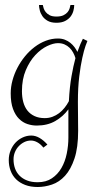

<svg xmlns="http://www.w3.org/2000/svg" viewBox="-20 -518 375 769"><path d="M130.9 231Q102.5 231 80.8 222.7Q59.1 214.4 44.4 200Q29.8 185.5 22.5 165.8Q15.1 146 15.1 123Q15.1 102.5 22.5 84.5Q29.8 66.4 42.2 53.2Q54.7 40 71 32.5Q87.4 24.9 105 24.9Q122.1 24.9 138.4 34.4Q154.8 43.9 169.9 61L153.8 73.2Q142.6 59.1 129.6 52Q116.7 44.9 104 44.9Q89.8 44.9 77.4 51Q64.9 57.1 55.2 67.4Q45.4 77.6 39.8 91.3Q34.2 105 34.2 120.1Q34.2 139.6 40 156.2Q45.9 172.9 58.1 185.3Q70.3 197.8 88.4 204.8Q106.4 211.9 130.9 211.9Q164.6 211.9 188 196Q211.4 180.2 226.1 154.8Q240.7 129.4 247.3 97.4Q253.9 65.4 253.9 33.2V-43V-80.1Q232.9 -51.3 201.4 -33.2Q169.9 -15.1 127 -15.1Q108.4 -15.1 89.8 -21.2Q71.3 -27.3 56.4 -42Q41.5 -56.6 32.2 -81.5Q22.9 -106.4 22.9 -144Q22.9 -169.9 30 -196Q37.1 -222.2 49.8 -246.6Q62.5 -271 80.1 -292.5Q97.7 -314 118.7 -329.8Q139.6 -345.7 163.3 -354.7Q187 -363.8 211.9 -363.8Q227.5 -363.8 240 -358.9Q252.4 -354 262 -346.2Q271.5 -338.4 278.6 -328.9Q285.6 -319.3 290 -310.1Q296.9 -329.6 302.5 -342.5Q308.1 -355.5 312 -362.8L330.1 -354Q328.6 -351.1 322.5 -334Q316.4 -316.9 309.6 -286.1Q302.7 -255.4 297.4 -211.4Q292 -167.5 292 -110.8Q292 -98.1 292.2 -83Q292.5 -67.9 292.5 -52.2Q292.5 -36.6 292.7 -21.5Q293 -6.3 293 5.9Q293 73.2 278.3 116.9Q263.7 160.6 240.5 186Q217.3 211.4 188.2 221.2Q159.2 231 130.9 231ZM159.2 -44.9Q175.8 -44.9 190.2 -50.3Q204.6 -55.7 216.6 -64.7Q228.5 -73.7 238.5 -86.2Q248.5 -98.6 255.9 -112.8Q258.8 -170.4 266.4 -212.6Q273.9 -254.9 282.2 -285.2Q278.8 -296.9 272.9 -307.6Q267.1 -318.4 258.5 -326.7Q250 -335 238.5 -340.1Q227.1 -345.2 211.9 -345.2Q193.4 -345.2 168.5 -333.3Q143.6 -321.3 121.1 -297.1Q98.6 -272.9 83.3 -236.8Q67.9 -200.7 67.9 -152.8Q67.9 -129.4 73.2 -109.4Q78.6 -89.4 89.8 -75.2Q101.1 -61 118.4 -53Q135.7 -44.9 159.2 -44.9ZM277.3 -498Q277.3 -486.8 273.9 -474.4Q270.5 -461.9 262.5 -451.4Q254.4 -440.9 240.5 -433.8Q226.6 -426.8 206.1 -426.8Q184.6 -426.8 170.9 -434.6Q157.2 -442.4 149.7 -453.6Q142.1 -464.8 139.2 -477.1Q136.2 -489.3 136.2 -498H151.4Q152.3 -492.7 154.8 -484.9Q157.2 -477.1 163.1 -469.7Q168.9 -462.4 179 -457Q189 -451.7 206.1 -451.7Q223.6 -451.7 234.4 -457Q245.1 -462.4 251 -469.7Q256.8 -477.1 259 -484.9Q261.2 -492.7 262.2 -498Z"/></svg>

Font: Clicker Script
Style: Regular
Weight: 400
Designer: Astigmatic (AOETI)
Foundry: Astigmatic (AOETI)
Version: Version 1.000